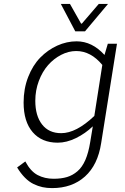

<svg xmlns="http://www.w3.org/2000/svg" viewBox="-20 -734 640 985"><path d="M416 -573.2H366.2L292 -713.9H338.9L396 -612.8H399.9L486.8 -713.9H534.2ZM533.2 -509.8H580.1L499 0Q481.9 112.3 415.8 171.6Q349.6 231 247.1 231Q220.7 231 198 226.1Q175.3 221.2 152.1 210Q128.9 198.7 107.7 177.2Q86.4 155.8 67.9 125L109.9 94.2Q136.7 145 173.1 164.1Q209.5 183.1 254.9 183.1Q294.4 183.1 323.7 174.3Q353 165.5 377.4 144.5Q401.9 123.5 418 86.4Q434.1 49.3 442.9 -5.9L456.1 -85.9Q418 -49.3 369.9 -25.6Q321.8 -2 275.9 -2Q194.3 -2 147.7 -55.9Q101.1 -109.9 101.1 -208Q101.1 -278.8 124.5 -338.9Q147.9 -398.9 186.5 -438.5Q225.1 -478 273.7 -500Q322.3 -522 373 -522Q452.6 -522 516.1 -452.1ZM463.9 -139.2 504.9 -400.9Q445.8 -472.2 371.1 -472.2Q331.5 -472.2 293.7 -452.6Q255.9 -433.1 226.6 -399.9Q197.3 -366.7 179.2 -318.6Q161.1 -270.5 161.1 -216.8Q161.1 -140.1 195.8 -95.5Q230.5 -50.8 293.9 -50.8Q371.1 -50.8 463.9 -139.2Z"/></svg>

Font: Office Code Pro D Light Italic
Style: Regular
Weight: 300
Italic angle: -9°
Designer: Nathan Rutzky & Paul D. Hunt
Foundry: Adobe Systems Incorporated
Version: Version 1.004;PS 001.004;hotconv 1.0.70;makeotf.lib2.5.58329